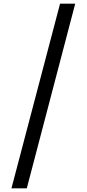

<svg xmlns="http://www.w3.org/2000/svg" viewBox="-20 -853 469 1039"><path d="M305 -833H387L125 166H42Z"/></svg>

Font: binaryv115
Style: Book
Weight: 400
Designer: Jelle Bosma - Monotype Design Team
Foundry: Monotype Imaging Inc.
Version: Version 2.003